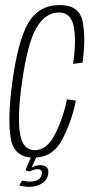

<svg xmlns="http://www.w3.org/2000/svg" viewBox="-20 -622 370 762"><path d="M113.5 3.5Q191.5 3.5 229.2 -72.5Q267 -148.5 281 -222.5L245.5 -228Q232 -157 199.5 -91.5Q167 -26 118 -26Q69.5 -26 59 -93.8Q48.5 -161.5 66.5 -289.5Q88.5 -449.5 124.2 -511Q160 -572.5 213.5 -572.5Q262 -572.5 272.8 -516Q283.5 -459.5 270 -368.5L307.5 -373.5Q321 -467.5 308.2 -534.8Q295.5 -602 217.5 -602Q133 -602 91.2 -529Q49.5 -456 28 -288.5Q10 -154 22.2 -75.2Q34.5 3.5 113.5 3.5ZM96.5 119.5Q109 119.5 121.5 116.5Q134 113.5 144.5 107.2Q155 101 162 91.5Q169 82 171 69.5Q174.5 50 165.2 41.8Q156 33.5 140.5 33.5Q129 33.5 117.8 37.2Q106.5 41 100.5 46L98.5 58.5Q105.5 54 113.8 51.8Q122 49.5 129 49.5Q138 49.5 143.2 54.5Q148.5 59.5 146 70Q143 83.5 131 91Q119 98.5 100 98.5Q90 98.5 81.8 97.2Q73.5 96 67.5 94.5L56.5 114.5Q64 116 74.5 117.8Q85 119.5 96.5 119.5ZM98.5 58.5 125 0H104L81 53.5Z"/></svg>

Font: Anybody Condensed ExtraLight
Style: Italic
Weight: 250
Width: 3
Italic angle: -10°
Version: Version 1.113;gftools[0.9.25]